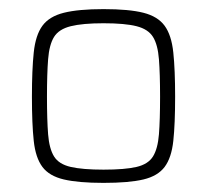

<svg xmlns="http://www.w3.org/2000/svg" viewBox="-20 -716 454 421"><path d="M207 -315Q152 -315 120 -322.5Q88 -330 73 -350Q58 -370 54 -407Q50 -444 50 -504Q50 -563 54 -601Q58 -639 73 -659.5Q88 -680 120 -688Q152 -696 207 -696Q263 -696 294.5 -688Q326 -680 341 -659.5Q356 -639 360 -601Q364 -563 364 -504Q364 -444 360 -407Q356 -370 341 -350Q326 -330 294.5 -322.5Q263 -315 207 -315ZM207 -344Q254 -344 279.5 -350Q305 -356 315.5 -373Q326 -390 328.5 -421.5Q331 -453 331 -504Q331 -554 328.5 -586Q326 -618 315.5 -635Q305 -652 279.5 -658.5Q254 -665 207 -665Q161 -665 135 -658.5Q109 -652 98.5 -635Q88 -618 85.5 -586Q83 -554 83 -504Q83 -453 85.5 -421.5Q88 -390 98.5 -373Q109 -356 135 -350Q161 -344 207 -344Z"/></svg>

Font: Saira Thin Thin
Style: Regular
Weight: 250
Version: Version 1.101